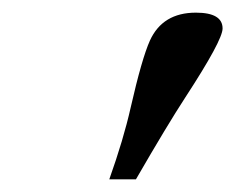

<svg xmlns="http://www.w3.org/2000/svg" viewBox="-20 -743 370 302"><path d="M151.9 -460.9Q174.3 -523.9 185.5 -573.7Q203.1 -650.9 215.8 -679.2Q235.8 -723.1 288.1 -723.1Q330.1 -723.1 330.1 -698.2Q330.1 -679.7 271.5 -589.8Q243.2 -546.4 193.8 -460.9Z"/></svg>

Font: Elstob
Style: Italic
Weight: 400
Italic angle: -20°
Designer: Peter S. Baker
Version: Version 1.015